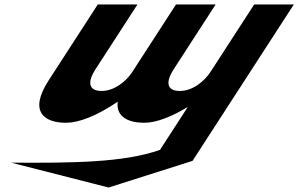

<svg xmlns="http://www.w3.org/2000/svg" viewBox="-20 -548 1331 857"><path d="M694.2 120.9C533.7 177.9 303.3 179.8 29.7 178L464.8 289L839.4 170L1291.5 -528H1114.5L920.2 -228C893.6 -187 841.5 -142 782.5 -142C719.5 -142 721.6 -187 754.7 -238L942.5 -528H765.5L567.3 -222C540 -183 489.5 -142 433.5 -142C370.5 -142 372.6 -187 405.7 -238L593.5 -528H416.5L197.6 -190C104.9 -47 180.5 0 274.5 0C330.5 0 409.3 -29 505.4 -94C496.7 -25 555.5 0 623.5 0C679.5 0 749.3 -29 815.2 -69H817.2Z"/></svg>

Font: Hussar
Style: BdWodka
Weight: 700
Foundry: Cannot Into Space Fonts
Version: Version 2.00